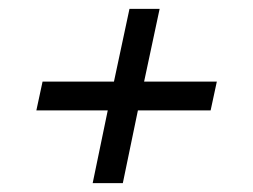

<svg xmlns="http://www.w3.org/2000/svg" viewBox="-20 -469 570 433"><path d="M223 -220 189 -56H257L291 -220H455L469 -285H305L340 -449H272L237 -285H76L62 -220Z"/></svg>

Font: Saira UNSAM
Style: Italic
Weight: 400
Italic angle: -12°
Designer: Hector Gatti with collaboration of the Omnibus-Type team
Foundry: Omnibus-Type
Version: Version 0.072;PS 000.072;hotconv 1.0.88;makeotf.lib2.5.64775